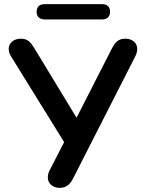

<svg xmlns="http://www.w3.org/2000/svg" viewBox="-20 -900 701 928"><path d="M473 -806C498 -806 512 -820 512 -843C512 -867 498 -880 473 -880H196C171 -880 157 -867 157 -843C157 -820 171 -806 196 -806ZM269 8C305 8 322 -15 334 -39L633 -626C660 -678 630 -713 585 -713C549 -713 534 -691 521 -666L350 -331L146 -667C128 -696 114 -713 81 -713C32 -713 6 -672 33 -628L290 -213L221 -79C195 -29 224 8 269 8Z"/></svg>

Font: Nunito
Style: Bold
Weight: 700
Designer: Vernon Adams
Foundry: Vernon Adams
Version: Version 3.602